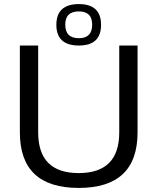

<svg xmlns="http://www.w3.org/2000/svg" viewBox="-20 -923 777 948"><path d="M78.1 -269.5V-698.2H168.5V-269.5Q168.5 -68.4 368.7 -68.4Q568.8 -68.4 568.8 -269.5V-698.2H659.2V-269.5Q659.2 4.9 368.7 4.9Q78.1 4.9 78.1 -269.5ZM369.6 -734.4Q435.1 -734.4 435.1 -801.3Q435.1 -866.7 369.6 -866.7Q302.2 -866.7 302.2 -801.3Q302.2 -734.4 369.6 -734.4ZM258.3 -800.3Q258.3 -902.8 369.6 -902.8Q479 -902.8 479 -800.3Q479 -698.2 369.6 -698.2Q258.3 -698.2 258.3 -800.3Z"/></svg>

Font: Sansation
Style: Regular
Weight: 400
Designer: Bernd Montag
Version: Version 1.301